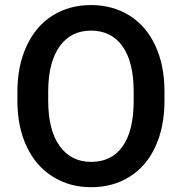

<svg xmlns="http://www.w3.org/2000/svg" viewBox="-20 -741 730 770"><path d="M49.8 0ZM639.6 -336.9Q639.6 -232.4 603.5 -153.6Q567.4 -74.7 500.2 -32.5Q433.1 9.8 345.7 9.8Q259.3 9.8 191.7 -32.5Q124 -74.7 87.2 -152.8Q50.3 -231 49.8 -333V-373Q49.8 -477.1 86.7 -556.6Q123.5 -636.2 190.7 -678.5Q257.8 -720.7 344.7 -720.7Q431.6 -720.7 498.8 -679Q565.9 -637.2 602.5 -558.8Q639.2 -480.5 639.6 -376.5ZM516.1 -374Q516.1 -492.2 471.4 -555.2Q426.8 -618.2 344.7 -618.2Q264.6 -618.2 219.5 -555.4Q174.3 -492.7 173.3 -377.9V-336.9Q173.3 -219.7 219 -155.8Q264.6 -91.8 345.7 -91.8Q427.7 -91.8 471.9 -154.3Q516.1 -216.8 516.1 -336.9Z"/></svg>

Font: Roboto-o Medium
Style: Regular
Weight: 500
Designer: Google
Version: Version 2.134; 2016; ttfautohint (v1.6)